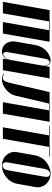

<svg xmlns="http://www.w3.org/2000/svg" viewBox="692 -1264 555 2034"><g transform="rotate(90 970.0 -247.5)"><path d="M396 -495 309 0H187L274 -489H181L95 0H-27L61 -495Z M583 -46H581Q564 -15 544.5 -2.5Q525 10 499 10Q472 10 450.5 -1.5Q429 -13 415 -32.5Q401 -52 395 -78.5Q389 -105 394 -134L432 -350Q438 -382 453.5 -410Q469 -438 491.5 -459Q514 -480 540.5 -492.5Q567 -505 594 -505Q618 -505 632.5 -493Q647 -481 652 -452H654L662 -495H784L697 0H575L577 -16ZM648 -416Q653 -446 642.5 -470.5Q632 -495 614 -495Q600 -495 589.5 -482Q579 -469 576 -449L506 -51Q502 -31 508.5 -17Q515 -3 528 -3Q536 -3 545.5 -10Q555 -17 564 -27.5Q573 -38 579.5 -51.5Q586 -65 588 -78Z M737 -13Q747 -7 757.5 -3Q768 1 779 1Q798 1 810 -16Q822 -33 833 -80L929 -495H1244L1158 0H1036L1123 -489H1051L967 -134Q960 -102 941 -75.5Q922 -49 897.5 -30Q873 -11 846 -0.5Q819 10 794 10Q761 10 734 -8Z M1613 -489H1510L1424 0H1302L1388 -489H1286L1287 -495H1614Z M1793 -505Q1827 -505 1855.5 -492Q1884 -479 1903.5 -457.5Q1923 -436 1932 -407Q1941 -378 1935 -346L1900 -148Q1894 -116 1876 -87Q1858 -58 1832 -36.5Q1806 -15 1774 -2.5Q1742 10 1708 10Q1674 10 1645 -2.5Q1616 -15 1596.5 -37Q1577 -59 1568 -87.5Q1559 -116 1565 -148L1600 -346Q1606 -378 1624 -407Q1642 -436 1668.5 -458Q1695 -480 1727 -492.5Q1759 -505 1793 -505ZM1795 -499Q1776 -499 1762 -483.5Q1748 -468 1743 -443L1674 -51Q1669 -26 1678 -11Q1687 4 1707 4Q1726 4 1739 -10.5Q1752 -25 1757 -51L1826 -443Q1831 -469 1822.5 -484Q1814 -499 1795 -499Z"/></g></svg>

Font: Moniqa Black Ita Display
Style: Italic
Weight: 900
Italic angle: -10°
Designer: Rajesh Rajput
Foundry: Rajesh Rajput
Version: Version 1.000